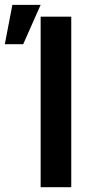

<svg xmlns="http://www.w3.org/2000/svg" viewBox="-22 -776 382 796"><path d="M273.4 0H146.5V-707H273.4ZM29.3 -755.9H146.5L74.2 -592.8H-2Z"/></svg>

Font: Pretendard JP SemiBold
Style: Regular
Weight: 600
Designer: Base glyphs from Inter by Rasmus Andersson; Hangeul glyphs from Noto Sans CJK(Source Han Sans) by Jang Soo-young and Kan
Foundry: Kil Hyung-jin
Version: Version 1.309